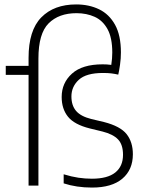

<svg xmlns="http://www.w3.org/2000/svg" viewBox="-20 -838 654 867"><path d="M395.5 9Q325.5 9 267.5 -10V-51Q303.5 -40 334 -35.5Q364.5 -31 395 -31Q465.5 -31 500.5 -59Q535.5 -87 535.5 -139Q535.5 -185 513 -208.5Q490.5 -232 443 -244L385.5 -258Q315.5 -275.5 287 -311Q258.5 -346.5 258.5 -400Q258.5 -463.5 305 -505.5Q351.5 -547.5 443.5 -547.5Q452 -547.5 462 -547Q472 -546.5 482.5 -545Q487 -574 487 -600.5Q487 -667.5 465.5 -706.5Q444 -745.5 407.5 -762Q371 -778.5 325.5 -778.5Q245.5 -778.5 199.5 -732.5Q153.5 -686.5 153.5 -573.5V0H109V-500H6V-540.5H109V-576.5Q109 -701 166.5 -759.5Q224 -818 324 -818Q382 -818 427.5 -796Q473 -774 499.5 -726.2Q526 -678.5 526 -601Q526 -573.5 522 -545.5Q518 -517.5 514 -501Q499 -504.5 483.5 -506.5Q468 -508.5 445 -508.5Q369.5 -508.5 336 -477.8Q302.5 -447 302.5 -402.5Q302.5 -362 323.5 -337.2Q344.5 -312.5 392.5 -300.5L449.5 -287Q523.5 -268 551.8 -232.2Q580 -196.5 580 -141.5Q580 -71.5 532.5 -31.2Q485 9 395.5 9Z"/></svg>

Font: Encode Sans SemiCondensed SemiCondensed ExtraLight
Style: Regular
Weight: 200
Width: 4
Designer: Multiple Designers
Foundry: Impallari Type
Version: Version 3.000; ttfautohint (v1.8.3) -l 8 -r 50 -G 200 -x 14 